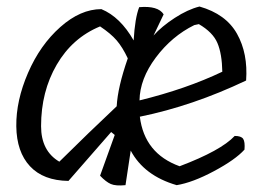

<svg xmlns="http://www.w3.org/2000/svg" viewBox="-20 -568 828 589"><path d="M106 -181Q106 -105 162 -72Q253 -162 338 -242Q341 -300 372 -389Q356 -423 338 -444Q320 -465 287 -487Q202 -452 154 -369.5Q106 -287 106 -181ZM590 -494 576 -491Q507 -457 458 -391.5Q409 -326 408 -260Q551 -295 662 -348Q661 -403 647 -436Q633 -469 590 -494ZM321 -163 190 -13Q113 -14 72 -58Q31 -102 30 -180.5Q29 -259 66 -344.5Q103 -430 165 -485Q227 -540 291 -540Q349 -516 390 -444Q394 -513 407 -546Q465 -551 482 -524L451 -459Q476 -487 516 -513Q556 -539 592 -548Q673 -525 707 -464.5Q741 -404 735 -321Q571 -243 409 -210Q423 -97 531 -58Q658 -106 700 -151Q720 -151 726 -142Q732 -133 730 -109Q702 -78 636.5 -43Q571 -8 522 0Q422 -29 381 -106L365 0Q335 3 320 -3.5Q305 -10 287 -29L332 -154Z"/></svg>

Font: Tillana
Style: Regular
Weight: 400
Designer: Lipi Raval (Devanagari, Latin), Jonny Pinhorn (Latin)
Foundry: Indian Type Foundry
Version: Version 2.002;PS 1.0;hotconv 1.0.79;makeotf.lib2.5.61930; tt